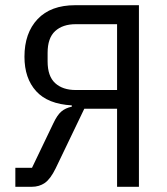

<svg xmlns="http://www.w3.org/2000/svg" viewBox="-20 -718 640 738"><path d="M39 -73H103L185 -244Q200 -276 216 -289.5Q232 -303 256 -308V-313Q164 -318 119 -367.5Q74 -417 74 -500Q74 -591 124.5 -644.5Q175 -698 269 -698H514V0H430V-300H304L194 -71Q174 -30 152.5 -15Q131 0 102 0H39ZM430 -625H271Q221 -625 192 -598.5Q163 -572 163 -515V-482Q163 -425 192 -398.5Q221 -372 271 -372H430Z"/></svg>

Font: IBM Plaex Mono
Style: Regular
Weight: 400
Designer: Mike Abbink, Paul van der Laan, Pieter van Rosmalen
Foundry: Bold Monday
Version: Version 2.003